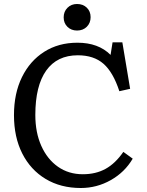

<svg xmlns="http://www.w3.org/2000/svg" viewBox="-20 -928 739 962"><path d="M385 14Q284 14 208.5 -31.5Q133 -77 91.5 -159Q50 -241 50 -351Q50 -460 90 -541.5Q130 -623 201.5 -668.5Q273 -714 368 -714Q473 -714 534 -653L544 -716H593L632 -483L578 -471Q547 -566 498.5 -608.5Q450 -651 370 -651Q266 -651 211.5 -574.5Q157 -498 157 -352Q157 -264 187 -197Q217 -130 270.5 -92.5Q324 -55 395 -55Q460 -55 509 -82Q558 -109 598 -167L645 -133Q605 -65 535 -25.5Q465 14 385 14ZM366 -775Q337 -775 318 -793.5Q299 -812 299 -841Q299 -870 318 -889Q337 -908 366 -908Q396 -908 415 -889.5Q434 -871 434 -842Q434 -813 415 -794Q396 -775 366 -775Z"/></svg>

Font: Text Regular
Style: Regular
Weight: 400
Designer: Latin by Veronika Burian and Jose Scaglione. Greek by Irene Vlachou. Cyrillic by Vera Evstafieva.
Foundry: TypeTogether
Version: Version 3.002